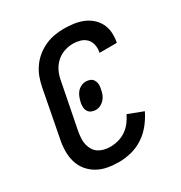

<svg xmlns="http://www.w3.org/2000/svg" viewBox="-164 -800 878 931"><g transform="rotate(-30 275.0 -335.0)"><path d="M236 12Q203 12 172.5 6.5Q142 1 115.5 -14Q89 -29 70.5 -52Q52 -75 43.5 -104Q35 -133 35.5 -165Q36 -197 43 -230L93 -490Q98 -516 107.5 -541.5Q117 -567 133.5 -590.5Q150 -614 172.5 -632Q195 -650 220.5 -661.5Q246 -673 272.5 -677.5Q299 -682 325 -682Q352 -682 378.5 -678.5Q405 -675 429 -665.5Q453 -656 472 -640Q491 -624 503 -602Q515 -580 517.5 -553.5Q520 -527 515 -500L514 -494H417L418 -498Q422 -519 417.5 -539Q413 -559 399.5 -572.5Q386 -586 366.5 -591.5Q347 -597 326 -597Q302 -597 277.5 -588.5Q253 -580 233.5 -562Q214 -544 203 -520.5Q192 -497 188 -474L137 -214Q134 -196 133 -178Q132 -160 136 -143.5Q140 -127 148.5 -113Q157 -99 171 -90Q185 -81 201.5 -77Q218 -73 236 -73Q258 -73 280.5 -79Q303 -85 323 -98.5Q343 -112 357.5 -131Q372 -150 382 -171L466 -139Q450 -106 426.5 -76.5Q403 -47 372 -26.5Q341 -6 305.5 3Q270 12 236 12ZM265 -263Q252 -263 241 -267.5Q230 -272 223.5 -281.5Q217 -291 216 -303Q215 -315 217 -328L218 -332Q221 -345 226 -358.5Q231 -372 240 -383Q249 -394 262.5 -400.5Q276 -407 289 -407Q302 -407 313 -402.5Q324 -398 330 -388.5Q336 -379 337.5 -367Q339 -355 336 -342L335 -338Q333 -325 328 -311.5Q323 -298 313.5 -287Q304 -276 291 -269.5Q278 -263 265 -263Z"/></g></svg>

Font: Lode Dark Term
Style: Bold Italic
Weight: 700
Italic angle: -11°
Monospace: yes
Designer: Belleve Invis
Foundry: Belleve Invis
Version: Version 29.2.0